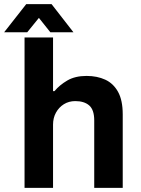

<svg xmlns="http://www.w3.org/2000/svg" viewBox="-47 -903 678 923"><path d="M71 0V-723H208V-465H215Q239 -494 276.5 -516Q314 -538 369 -538Q420 -538 459 -520Q498 -502 520.5 -461.5Q543 -421 543 -353V0H406V-324Q406 -375 382 -396Q358 -417 315 -417Q284 -417 260 -402Q236 -387 222 -361.5Q208 -336 208 -304V0ZM-27 -748 79 -883H201L306 -748H195L140 -817L84 -748Z"/></svg>

Font: Archivo VF Beta
Style: Regular
Weight: 400
Designer: Hector Gatti
Foundry: Omnibus-Type
Version: Version 1.002